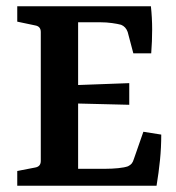

<svg xmlns="http://www.w3.org/2000/svg" viewBox="-20 -592 562 612"><path d="M405 -422 387 -490Q381 -507 366 -513Q355 -516 337 -518.5Q319 -521 300 -521H229V-321L392 -327V-258L229 -262V-54H317Q337 -54 357 -56Q377 -58 388 -62Q396 -66 400 -71Q404 -76 407 -86L437 -172L494 -163Q494 -122 490 -82Q486 -42 479 0H35V-47L92 -58Q110 -61 110 -79V-490Q110 -508 92 -511L35 -523V-572H461Q465 -535 465 -498Q465 -461 462 -422Z"/></svg>

Font: Rasa SemiBold
Style: Regular
Weight: 600
Designer: Anna Giedrys (Yrsa+Rasa design), David Brezina (Yrsa art-direction, Rasa art-direction, design)
Foundry: Rosetta Type Foundry
Version: Version 2.004